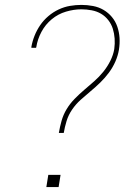

<svg xmlns="http://www.w3.org/2000/svg" viewBox="-20 -763 540 783"><path d="M220 -221Q224 -245 231 -270Q238 -295 251.5 -317.5Q265 -340 284 -359.5Q303 -379 323.5 -396.5Q344 -414 364 -431.5Q384 -449 401 -470Q418 -491 430 -515Q442 -539 446 -563Q449 -585 447.5 -606Q446 -627 440 -646Q434 -665 421.5 -681Q409 -697 392 -707Q375 -717 354 -721Q333 -725 312 -725Q281 -725 249 -715.5Q217 -706 191 -684.5Q165 -663 149 -633Q133 -603 128 -571Q128 -570 127.5 -569.5Q127 -569 127 -568H108Q108 -569 108 -570Q108 -571 108 -572Q112 -595 121 -617.5Q130 -640 144 -660.5Q158 -681 177.5 -697.5Q197 -714 219.5 -724.5Q242 -735 265.5 -739Q289 -743 312 -743Q336 -743 359.5 -738.5Q383 -734 402.5 -722.5Q422 -711 436.5 -693.5Q451 -676 458.5 -654Q466 -632 467.5 -608.5Q469 -585 465 -560Q461 -536 450.5 -512Q440 -488 424 -466.5Q408 -445 389 -426.5Q370 -408 349.5 -391Q329 -374 309 -356Q289 -338 274 -316Q259 -294 251.5 -269.5Q244 -245 240 -221ZM169 0 177 -50H227L219 0Z"/></svg>

Font: Iosevka SS04 Thin Oblique
Style: Regular
Weight: 100
Italic angle: -9°
Monospace: yes
Designer: Belleve Invis
Foundry: Belleve Invis
Version: Version 19.0.0; ttfautohint (v1.8.4)